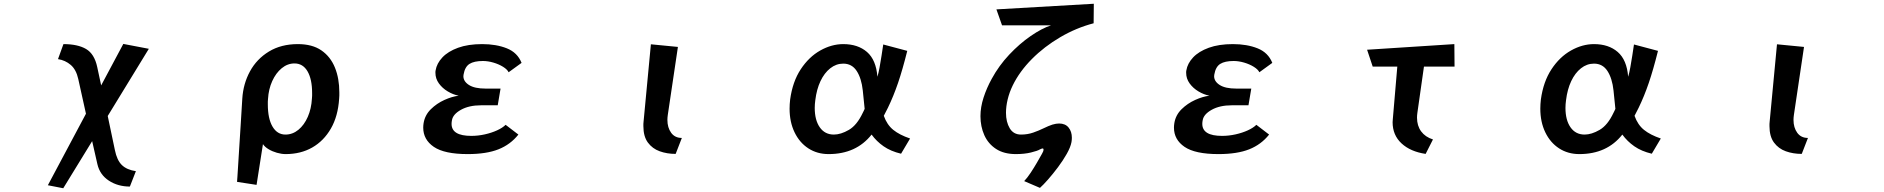

<svg xmlns="http://www.w3.org/2000/svg" viewBox="-20 -810 10040 1023"><path d="M672 184Q608 184 560 152.5Q512 121 499 65L471 -58L317 193L235 177L438 -204L397 -389Q386 -439 357 -464Q328 -489 289 -495L318 -575Q394 -575 438.5 -549Q483 -523 498 -453L519 -355L637 -576L773 -550L554 -192L592 -11Q603 44 629.5 69.5Q656 95 704 102Z M1243 159Q1243 159 1245 131.5Q1247 104 1249.5 60Q1252 16 1255.5 -36Q1259 -88 1262 -138.5Q1265 -189 1267.5 -228Q1270 -267 1271 -285Q1276 -364 1312 -430Q1348 -496 1413 -535.5Q1478 -575 1567 -575Q1644 -575 1692.5 -541.5Q1741 -508 1764.5 -450Q1788 -392 1788 -318Q1788 -310 1788 -301Q1788 -292 1787 -284Q1781 -191 1743 -125Q1705 -59 1643.5 -24Q1582 11 1502 11Q1480 11 1455.5 4Q1431 -3 1411 -15Q1391 -27 1381 -42L1347 175ZM1501 -93Q1539 -93 1570 -118.5Q1601 -144 1620 -187.5Q1639 -231 1642 -285Q1643 -293 1643 -300Q1643 -307 1643 -314Q1643 -388 1618.5 -430Q1594 -472 1549 -472Q1512 -472 1481 -446.5Q1450 -421 1430.5 -378Q1411 -335 1408 -283Q1407 -276 1407 -269Q1407 -262 1407 -254Q1407 -178 1432 -135.5Q1457 -93 1501 -93Z M2742 -93Q2700 -40 2636 -14.5Q2572 11 2472 11Q2348 11 2291.5 -27.5Q2235 -66 2235 -130Q2235 -136 2235.5 -142Q2236 -148 2237 -154Q2244 -197 2275.5 -228Q2307 -259 2348 -277.5Q2389 -296 2424 -300Q2394 -306 2365.5 -323Q2337 -340 2318.5 -365.5Q2300 -391 2300 -422Q2300 -425 2300 -428Q2300 -431 2301 -435Q2307 -472 2337 -504Q2367 -536 2420.5 -555.5Q2474 -575 2549 -575Q2624 -575 2680.5 -552.5Q2737 -530 2759 -475L2690 -425Q2683 -440 2660.5 -454Q2638 -468 2609 -476.5Q2580 -485 2553 -485Q2506 -485 2481.5 -469.5Q2457 -454 2450 -413Q2449 -410 2449 -404Q2449 -376 2479 -357Q2509 -338 2567 -338H2647L2632 -249H2543Q2479 -249 2436 -225Q2393 -201 2388 -169Q2387 -164 2386.5 -159.5Q2386 -155 2386 -150Q2386 -86 2491 -86Q2527 -86 2563 -94Q2599 -102 2628.5 -115.5Q2658 -129 2674 -145Z M3580 10Q3534 10 3495 -4Q3456 -18 3432 -50.5Q3408 -83 3408 -138Q3408 -144 3408 -150Q3408 -156 3409 -162L3448 -574L3592 -560L3538 -197Q3537 -190 3536.5 -183.5Q3536 -177 3536 -171Q3536 -130 3556 -102.5Q3576 -75 3613 -75Z M4781 9Q4726 -4 4688 -30.5Q4650 -57 4624 -93Q4542 11 4395 11Q4334 11 4287 -19.5Q4240 -50 4213.5 -105Q4187 -160 4187 -231Q4187 -255 4190 -280Q4203 -375 4246.5 -441Q4290 -507 4350.5 -541Q4411 -575 4473 -575Q4551 -575 4599.5 -533Q4648 -491 4655 -401Q4661 -421 4666.5 -451Q4672 -481 4677 -513.5Q4682 -546 4686 -573L4814 -539Q4789 -439 4765 -368.5Q4741 -298 4711 -236L4689 -193Q4706 -145 4739.5 -118Q4773 -91 4829 -72ZM4577 -328Q4570 -393 4544.5 -432Q4519 -471 4473 -471Q4435 -471 4403.5 -446Q4372 -421 4351.5 -377.5Q4331 -334 4324 -276Q4321 -255 4321 -235Q4321 -170 4348 -131.5Q4375 -93 4423 -93Q4460 -93 4503 -118Q4546 -143 4577 -209Q4579 -214 4582 -219Q4585 -224 4587 -230Z M5437 155Q5454 137 5471.5 110.5Q5489 84 5505 56.5Q5521 29 5532 9Q5540 -4 5540 -13Q5540 -19 5535 -19Q5531 -19 5521 -14Q5508 -6 5473 2.5Q5438 11 5393 11Q5329 11 5287 -16.5Q5245 -44 5224.5 -90Q5204 -136 5204 -191Q5204 -239 5220.5 -290Q5237 -341 5264 -390Q5302 -460 5357 -518.5Q5412 -577 5471.5 -618Q5531 -659 5580 -675H5319L5289 -760L5808 -790L5807 -686Q5715 -662 5629.5 -612Q5544 -562 5478 -495.5Q5412 -429 5376 -355Q5358 -318 5349 -280.5Q5340 -243 5340 -209Q5340 -160 5360 -126.5Q5380 -93 5420 -93Q5455 -93 5485 -103.5Q5515 -114 5540.5 -126.5Q5566 -139 5587 -146Q5607 -152 5623 -152Q5656 -152 5673.5 -130.5Q5691 -109 5691 -76Q5691 -71 5690.5 -65Q5690 -59 5689 -53Q5684 -26 5664 9.5Q5644 45 5617 81Q5590 117 5564 146.5Q5538 176 5521 191Z M6742 -93Q6700 -40 6636 -14.5Q6572 11 6472 11Q6348 11 6291.5 -27.5Q6235 -66 6235 -130Q6235 -136 6235.5 -142Q6236 -148 6237 -154Q6244 -197 6275.5 -228Q6307 -259 6348 -277.5Q6389 -296 6424 -300Q6394 -306 6365.5 -323Q6337 -340 6318.5 -365.5Q6300 -391 6300 -422Q6300 -425 6300 -428Q6300 -431 6301 -435Q6307 -472 6337 -504Q6367 -536 6420.5 -555.5Q6474 -575 6549 -575Q6624 -575 6680.5 -552.5Q6737 -530 6759 -475L6690 -425Q6683 -440 6660.5 -454Q6638 -468 6609 -476.5Q6580 -485 6553 -485Q6506 -485 6481.5 -469.5Q6457 -454 6450 -413Q6449 -410 6449 -404Q6449 -376 6479 -357Q6509 -338 6567 -338H6647L6632 -249H6543Q6479 -249 6436 -225Q6393 -201 6388 -169Q6387 -164 6386.5 -159.5Q6386 -155 6386 -150Q6386 -86 6491 -86Q6527 -86 6563 -94Q6599 -102 6628.5 -115.5Q6658 -129 6674 -145Z M7576 10Q7495 -2 7447.5 -46Q7400 -90 7400 -159Q7400 -163 7400.5 -166.5Q7401 -170 7401 -174L7425 -455H7294L7264 -545L7729 -575L7730 -455H7567L7532 -209Q7531 -202 7530.5 -196Q7530 -190 7530 -183Q7530 -140 7552 -110Q7574 -80 7615 -67Z M8781 9Q8726 -4 8688 -30.5Q8650 -57 8624 -93Q8542 11 8395 11Q8334 11 8287 -19.5Q8240 -50 8213.5 -105Q8187 -160 8187 -231Q8187 -255 8190 -280Q8203 -375 8246.5 -441Q8290 -507 8350.5 -541Q8411 -575 8473 -575Q8551 -575 8599.5 -533Q8648 -491 8655 -401Q8661 -421 8666.5 -451Q8672 -481 8677 -513.5Q8682 -546 8686 -573L8814 -539Q8789 -439 8765 -368.5Q8741 -298 8711 -236L8689 -193Q8706 -145 8739.5 -118Q8773 -91 8829 -72ZM8577 -328Q8570 -393 8544.5 -432Q8519 -471 8473 -471Q8435 -471 8403.5 -446Q8372 -421 8351.5 -377.5Q8331 -334 8324 -276Q8321 -255 8321 -235Q8321 -170 8348 -131.5Q8375 -93 8423 -93Q8460 -93 8503 -118Q8546 -143 8577 -209Q8579 -214 8582 -219Q8585 -224 8587 -230Z M9580 10Q9534 10 9495 -4Q9456 -18 9432 -50.5Q9408 -83 9408 -138Q9408 -144 9408 -150Q9408 -156 9409 -162L9448 -574L9592 -560L9538 -197Q9537 -190 9536.5 -183.5Q9536 -177 9536 -171Q9536 -130 9556 -102.5Q9576 -75 9613 -75Z"/></svg>

Font: RocknRoll One
Style: Regular
Weight: 400
Designer: Fontworks Inc.
Foundry: Fontworks Inc.
Version: Version 1.100